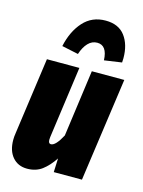

<svg xmlns="http://www.w3.org/2000/svg" viewBox="-122 -865 709 954"><g transform="rotate(15 233.0 -388.0)"><path d="M10 -103Q10 -120 13 -138L68 -533H235L184 -164Q183 -159 183 -150Q183 -130 196 -130Q220 -130 252 -190L299 -533H466L391 0H246L249 -71Q221 -29 189.5 -5.5Q158 18 113 18Q66 18 38 -14.5Q10 -47 10 -103ZM125 -616Q142 -695 186.5 -744.5Q231 -794 301 -794Q368 -794 401 -750Q434 -706 434 -636Q434 -622 433 -614L343 -601Q340 -677 289 -677Q262 -677 242 -656Q222 -635 210 -598Z"/></g></svg>

Font: Fira Sans Extra Condensed ExtraBold
Style: Italic
Weight: 800
Width: 3
Italic angle: -8°
Designer: Carrois Corporate & Edenspiekermann AG
Foundry: Carrois Corporate GbR & Edenspiekermann AG
Version: Version 4.203